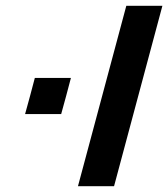

<svg xmlns="http://www.w3.org/2000/svg" viewBox="-20 -645 582 665"><path d="M250 0H375Q402.8 -104 458.7 -312.3Q514.6 -520.5 542.5 -625H417.5Q389.6 -520.5 333.7 -312.3Q277.8 -104 250 0ZM66.9 -250H191.9Q197.8 -270.5 209 -312.3Q220.2 -354 225.6 -375H100.6Q95.2 -354 84 -312.3Q72.8 -270.5 66.9 -250Z"/></svg>

Font: Faithful 32x
Style: Oblique
Weight: 400
Foundry: Faithful Resource Pack
Version: Version 1.0; January 27, 2023